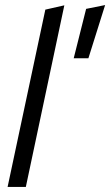

<svg xmlns="http://www.w3.org/2000/svg" viewBox="-20 -738 435 758"><path d="M10 0 159 -700 234 -717 82 0ZM271 -508 320 -703 395 -718 329 -508Z"/></svg>

Font: Red Hat Display
Style: Italic
Weight: 300
Italic angle: -12°
Designer: Pentagram, MCKL
Foundry: Pentagram, MCKL
Version: Version 1.023